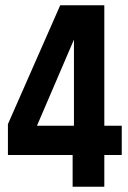

<svg xmlns="http://www.w3.org/2000/svg" viewBox="-20 -707 486 727"><path d="M260 -557 120 -231H260ZM441 -231V-120H375V0H255V-120H10V-237L208 -687H375V-231Z"/></svg>

Font: Khand ExtraBold
Style: Regular
Weight: 800
Designer: Sanchit Sawaria and Jyotish Sonowal (Devanagari), Satya Rajpurohit (Latin)
Foundry: Indian Type Foundry
Version: Version 2.000;PS 1.0;hotconv 1.0.79;makeotf.lib2.5.61930